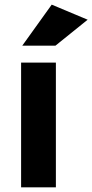

<svg xmlns="http://www.w3.org/2000/svg" viewBox="-20 -808 398 828"><path d="M71 -538H221V0H71ZM219 -611H76L203 -788L358 -723Z"/></svg>

Font: Balans
Style: Regular
Weight: 400
Designer: Thomas Breure
Foundry: Thomas Breure
Version: Version 2.001